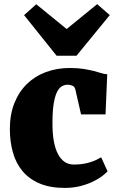

<svg xmlns="http://www.w3.org/2000/svg" viewBox="-20 -900 566 931"><path d="M96.7 -826.7 155.8 -879.4 303.2 -759.3 451.2 -879.9 512.2 -826.7 351.1 -629.9H254.4ZM27.8 -274.9Q27.8 -345.2 49.8 -400.1Q71.8 -455.1 110.6 -492.9Q149.4 -530.8 202.6 -550.5Q255.9 -570.3 318.4 -570.3Q357.4 -570.3 385.7 -565.7Q414.1 -561 435.1 -555.7Q456.1 -550.3 471.4 -545.4Q486.8 -540.5 500 -540L491.7 -345.2H373L345.2 -466.8Q342.3 -479.5 331.3 -484.4Q320.3 -489.3 308.6 -489.3Q293 -489.3 279.5 -481.4Q266.1 -473.6 256.1 -453.1Q246.1 -432.6 240.2 -396.7Q234.4 -360.8 234.4 -304.2Q233.9 -204.6 261 -153.3Q288.1 -102.1 337.9 -102.1Q361.3 -102.1 380.4 -105Q399.4 -107.9 415.5 -112.8Q431.6 -117.7 445.3 -124Q459 -130.4 470.7 -137.2L501.5 -69.3Q493.7 -60.1 475.8 -46.4Q458 -32.7 431.4 -19.8Q404.8 -6.8 370.1 2.2Q335.4 11.2 293.9 11.2Q222.7 11.2 172.1 -10.3Q121.6 -31.7 89.6 -69.8Q57.6 -107.9 42.7 -160.4Q27.8 -212.9 27.8 -274.9Z"/></svg>

Font: Merriweather UltraBold
Style: Regular
Weight: 900
Designer: Eben Sorkin ( sorkintype@gmail.com )
Foundry: Eben Sorkin
Version: Version 1.570; ttfautohint (v1.3) -l 8 -r 32 -G 0 -x 0 -H 60